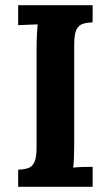

<svg xmlns="http://www.w3.org/2000/svg" viewBox="-20 -720 427 740"><path d="M337 -634Q315 -633 299 -628Q283 -623 274.5 -605.5Q266 -588 266 -547V-164Q266 -137 265 -112Q264 -87 262 -74Q278 -76 302.5 -76.5Q327 -77 337 -77V0H50V-66Q73 -67 88.5 -72Q104 -77 112.5 -95Q121 -113 121 -153V-536Q121 -563 122.5 -588Q124 -613 125 -626Q109 -625 85 -624.5Q61 -624 50 -623V-700H337Z"/></svg>

Font: Lora
Style: Bold
Weight: 700
Designer: Olga Karpushina, Alexei Vanyashin (Cyrillic)
Foundry: Cyreal
Version: Version 3.006; ttfautohint (v1.8.4.7-5d5b);gftools[0.9.30]